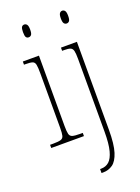

<svg xmlns="http://www.w3.org/2000/svg" viewBox="-179 -815 827 1131"><g transform="rotate(-20 235.0 -249.0)"><path d="M124 -658Q113 -658 107.5 -666Q102 -674 102 -698Q102 -721 107.5 -729.5Q113 -738 124 -738Q134 -738 140.5 -729.5Q147 -721 147 -698Q147 -674 140.5 -666Q134 -658 124 -658ZM25 0V-20H45Q77 -20 92 -24.5Q107 -29 111 -44.5Q115 -60 115 -95V-437Q115 -473 111.5 -490Q108 -507 94.5 -511.5Q81 -516 51 -516H42V-536H143V-95Q143 -60 147 -44.5Q151 -29 165.5 -24.5Q180 -20 212 -20H230V0ZM362 -658Q352 -658 345.5 -666Q339 -674 339 -698Q339 -721 345.5 -729.5Q352 -738 362 -738Q372 -738 378.5 -729.5Q385 -721 385 -698Q385 -674 378.5 -666Q372 -658 362 -658ZM253 240V215H260Q289 215 309.5 197Q330 179 341.5 136Q353 93 353 16V-439Q353 -474 349 -490Q345 -506 332.5 -511Q320 -516 294 -516H281V-536H381V15Q381 106 365.5 154.5Q350 203 323.5 221.5Q297 240 264 240Z"/></g></svg>

Font: Noto Serif Condensed Thin
Style: Regular
Weight: 100
Width: 3
Designer: Monotype Design Team
Foundry: Monotype Imaging Inc.
Version: Version 2.013; ttfautohint (v1.8.4.7-5d5b)